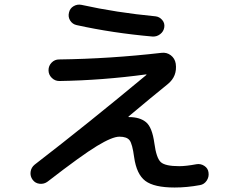

<svg xmlns="http://www.w3.org/2000/svg" viewBox="-20 -796 1040 852"><path d="M341.8 -774.4Q496.1 -740.2 669.9 -723.6Q687.5 -721.7 699.7 -707.5Q711.9 -693.4 709 -674.8Q706.1 -656.2 690.9 -644.5Q675.8 -632.8 657.2 -633.8Q479.5 -649.4 320.3 -684.6Q301.8 -688.5 291.5 -704.6Q281.2 -720.7 286.1 -740.2Q290 -758.8 306.6 -768.6Q323.2 -778.3 341.8 -774.4ZM191.4 9.8Q175.8 21.5 156.2 19.5Q136.7 17.6 125 2Q113.3 -13.7 115.7 -33.2Q118.2 -52.7 133.8 -65.4Q368.2 -246.1 628.9 -462.9Q629.9 -462.9 629.9 -464.8Q629.9 -465.8 627.9 -465.8Q433.6 -439.5 243.2 -436.5Q223.6 -436.5 209.5 -450.7Q195.3 -464.8 195.3 -484.4Q195.3 -503.9 209 -518.1Q222.7 -532.2 242.2 -532.2Q467.8 -535.2 696.3 -561.5Q719.7 -564.5 737.8 -550.8Q755.9 -537.1 759.8 -513.7Q767.6 -458 724.6 -422.9Q654.3 -366.2 550.8 -279.3Q549.8 -278.3 549.8 -277.3Q549.8 -276.4 551.8 -276.4H552.7Q600.6 -276.4 627.9 -253.9Q655.3 -231.4 665 -160.2Q673.8 -94.7 693.4 -76.7Q712.9 -58.6 775.4 -58.6Q805.7 -58.6 852.5 -67.4Q871.1 -70.3 887.2 -59.6Q903.3 -48.8 905.3 -30.3Q908.2 -10.7 897 5.9Q885.7 22.5 867.2 25.4Q809.6 36.1 754.9 36.1Q664.1 36.1 625 6.8Q585.9 -22.5 575.2 -98.6Q567.4 -157.2 555.2 -173.3Q543 -189.5 509.8 -189.5Q478.5 -189.5 410.6 -148.4Q342.8 -107.4 191.4 9.8Z"/></svg>

Font: Rounded-X Mgen+ 2m medium
Style: Regular
Weight: 500
Designer: [Source Han Sans]
Ryoko NISHIZUKA  (kana & ideographs); Paul D. Hunt (Latin, Greek & Cyrillic); Wenlong ZHANG  (bopomofo
Version: Version 1.059.20150602